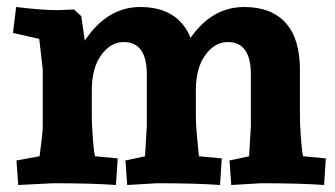

<svg xmlns="http://www.w3.org/2000/svg" viewBox="-20 -523 957 548"><path d="M380 -503Q488 -503 524 -415Q585 -503 677 -503Q755 -503 795.5 -457.5Q836 -412 836 -325V-193Q836 -171 838 -142Q840 -113 842 -95L845 -77L910 -71L905 5Q839 0 726 0L640 5L635 -65L691 -77Q692 -91 693 -112Q694 -133 695 -146Q696 -159 696 -163V-311Q696 -403 630 -403Q593 -403 566 -366Q539 -329 539 -265V-193Q539 -171 541.5 -142Q544 -113 546 -95L548 -77L613 -71L608 5Q542 0 429 0L343 5L338 -65L394 -77Q395 -91 396 -112Q397 -133 398 -146Q399 -159 399 -163V-311Q399 -403 333 -403Q296 -403 269 -366Q242 -329 242 -265V-193Q242 -171 244 -142Q246 -113 248 -95L251 -77L316 -71L311 5Q245 0 132 0L32 5L27 -65L93 -77Q102 -143 102 -163V-325L92 -412L17 -429L26 -503Q101 -494 143 -494L191 -496L212 -477L222 -407Q286 -503 380 -503Z"/></svg>

Font: Andada
Style: Bold
Weight: 700
Designer: Carolina Giovagnoli
Foundry: Carolina Giovagnoli
Version: Version 1.003